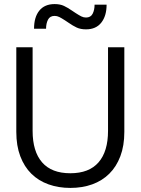

<svg xmlns="http://www.w3.org/2000/svg" viewBox="-20 -912 690 942"><path d="M325 10Q267 10 218 -7.5Q169 -25 134 -59.5Q99 -94 79.5 -145.5Q60 -197 60 -265V-680H140V-270Q140 -169 186.5 -115.5Q233 -62 325 -62Q417 -62 463.5 -115.5Q510 -169 510 -270V-680H590V-265Q590 -197 570.5 -145.5Q551 -94 516 -59.5Q481 -25 432.5 -7.5Q384 10 325 10ZM402 -768Q375 -768 356 -777Q337 -786 317 -800L299 -812Q282 -823 271 -828.5Q260 -834 248 -834Q225 -834 215.5 -815.5Q206 -797 206 -771H147Q147 -828 173 -860Q199 -892 248 -892Q275 -892 294 -883Q313 -874 333 -860L351 -848Q368 -837 379 -831.5Q390 -826 402 -826Q425 -826 434.5 -844.5Q444 -863 444 -889H503Q503 -834 477 -801Q451 -768 402 -768Z"/></svg>

Font: CyStack Display
Style: Regular
Weight: 400
Designer: Weizhong Zhang
Foundry: 本地遙控
Version: Version 1.000;Glyphs 3.1.2 (3151)